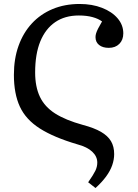

<svg xmlns="http://www.w3.org/2000/svg" viewBox="-20 -737 694 967"><path d="M461 210 424 181Q450 144 460 123.5Q470 103 470 82Q470 51 444.5 27Q419 3 370 -10Q251 -45 180.5 -90Q110 -135 80 -200Q50 -265 50 -360Q50 -441 73.5 -506.5Q97 -572 140.5 -619Q184 -666 245 -691.5Q306 -717 381 -717Q444 -717 494 -697.5Q544 -678 572.5 -644.5Q601 -611 601 -569Q601 -536 581 -516Q561 -496 528 -496Q497 -496 479 -510.5Q461 -525 461 -550Q461 -559 464 -569Q467 -579 474 -593Q481 -607 494 -629Q475 -643 445.5 -651Q416 -659 377 -659Q307 -659 258 -625.5Q209 -592 183 -528.5Q157 -465 157 -372Q157 -300 181 -249.5Q205 -199 257.5 -165.5Q310 -132 397 -108Q454 -93 488.5 -73Q523 -53 539 -26Q555 1 555 39Q555 67 545 95.5Q535 124 514 152.5Q493 181 461 210Z"/></svg>

Font: Literata 18pt
Style: Regular
Weight: 400
Designer: Latin by Veronika Burian and Jose Scaglione. Greek by Irene Vlachou. Cyrillic by Vera Evstafieva.
Foundry: TypeTogether
Version: Version 3.103;gftools[0.9.29]